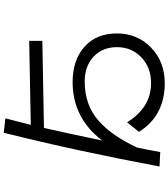

<svg xmlns="http://www.w3.org/2000/svg" viewBox="44 -891 912 1040"><g transform="rotate(-90 500.0 -371.0)"><path d="M118.2 37.1Q201.2 -407.2 300.8 -806.6L378.9 -797.9Q361.3 -730.5 343.8 -660.2L798.8 -668.9V-597.7L327.1 -588.9Q298.8 -465.8 258.8 -273.4Q380.9 -433.6 575.2 -433.6Q695.3 -433.6 767.1 -369.1Q838.9 -304.7 838.9 -193.8Q838.9 -83 762.2 -8.8Q685.5 65.4 569.3 65.4Q393.6 65.4 305.7 -74.2L357.4 -138.7Q437.5 -8.8 570.3 -8.8Q654.3 -8.8 709.5 -61.5Q764.6 -114.3 764.6 -192.9Q764.6 -271.5 713.4 -319.8Q662.1 -368.2 579.1 -368.2Q452.1 -368.2 368.2 -294.9Q284.2 -221.7 220.7 -84Q210 -34.2 196.3 41Z"/></g></svg>

Font: GenEi M Gothic v2 Regular
Style: Regular
Weight: 400
Version: Version 2.0